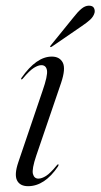

<svg xmlns="http://www.w3.org/2000/svg" viewBox="-20 -632 346 660"><path d="M112 -18Q123.5 -18 138.2 -27.2Q153 -36.5 175 -63.5Q178.5 -68 180.5 -67Q182.5 -65.5 179.5 -60Q133.5 8 76.5 8Q48.5 8 38.5 -12Q28.5 -32 43 -74.5L126 -319Q144.5 -372 141.5 -390Q138.5 -408 122 -408Q111.5 -408 96.5 -398.8Q81.5 -389.5 58.5 -362Q55.5 -358 53 -359.5Q51.5 -360.5 54 -364.5Q105 -437.5 158 -437.5Q185 -437.5 195.8 -416.8Q206.5 -396 190 -347L104.5 -96.5Q89 -50.5 93.2 -34.2Q97.5 -18 112 -18ZM231.5 -571Q246.5 -590.5 259.5 -601.5Q272.5 -612.5 285.5 -612.5Q298.5 -612.5 302.8 -604.8Q307 -597 305 -588Q301.5 -575 289.8 -564.2Q278 -553.5 261.5 -542.5L158 -471.5Q154 -469 152.5 -471Q151.5 -472.5 154.5 -476Z"/></svg>

Font: Fraunces 144pt Light
Style: Italic
Weight: 300
Italic angle: -16°
Version: Version 1.000;[0bf87f6ff]